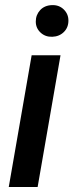

<svg xmlns="http://www.w3.org/2000/svg" viewBox="-20 -750 294 770"><path d="M130.9 0H15.1L106.9 -528.3H222.7ZM123.5 -663.6Q123.5 -690.4 141.1 -709.5Q158.7 -728.5 188.5 -729.5Q216.8 -730.5 235.6 -712.2Q254.4 -693.8 254.4 -667.5Q254.4 -639.6 236.1 -621.6Q217.8 -603.5 189.5 -602.5Q161.6 -601.6 142.6 -619.4Q123.5 -637.2 123.5 -663.6Z"/></svg>

Font: TypoPRO Roboto
Style: Italic
Weight: 500
Italic angle: -12°
Designer: Google
Version: Version 2.136; 2016